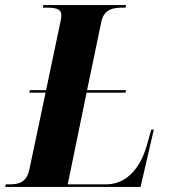

<svg xmlns="http://www.w3.org/2000/svg" viewBox="-59 -734 685 754"><path d="M-39 0H493L545 -225H535L519 -168C496 -84 445 -10 357 -10H207L281 -370H434L436 -380H283L339 -649C349 -696 383 -704 421 -704H434L436 -714H111L109 -704H122C158 -704 182 -700 182 -674C182 -666 180 -653 176 -637L122 -380H58L56 -370H120L56 -67C45 -17 13 -10 -21 -10H-36Z"/></svg>

Font: Noto Serif Display Condensed ExtraBold
Style: Italic
Weight: 800
Width: 3
Italic angle: -12°
Designer: Monotype Design Team
Foundry: Monotype Imaging Inc.
Version: Version 2.009